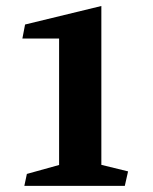

<svg xmlns="http://www.w3.org/2000/svg" viewBox="-20 -608 500 628"><path d="M53.2 -481.9 62 -527.8 311.5 -588.4V-68.8L398.9 -47.4L388.2 0H59.6L67.9 -39.1L173.3 -68.4V-481.9Z"/></svg>

Font: Vesper Libre
Style: Bold
Weight: 700
Designer: Robert Keller & Kimya Gandhi
Foundry: Mota Italic
Version: Version 1.058